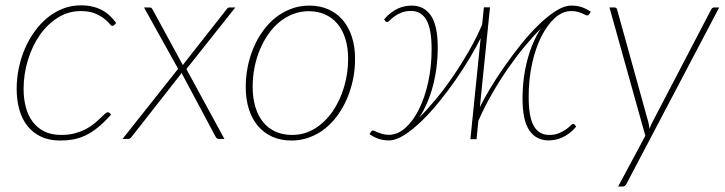

<svg xmlns="http://www.w3.org/2000/svg" viewBox="-20 -521 2717 720"><path d="M396.5 -91Q369.5 -61 345.8 -42Q322 -23 299.2 -12.5Q276.5 -2 254 2Q231.5 6 206.5 6Q164 6 133.2 -8.8Q102.5 -23.5 82.2 -49.5Q62 -75.5 52.2 -111Q42.5 -146.5 42.5 -188Q42.5 -227 50.5 -265.5Q58.5 -304 73.5 -338.8Q88.5 -373.5 110 -403.2Q131.5 -433 158.2 -454.8Q185 -476.5 216.5 -488.8Q248 -501 283.5 -501Q307.5 -501 327.2 -496.2Q347 -491.5 363 -482.8Q379 -474 391.8 -462Q404.5 -450 415.5 -435L408.5 -427Q405.5 -424 401 -424Q397 -424 390 -432.8Q383 -441.5 369.8 -451.8Q356.5 -462 335.5 -470.8Q314.5 -479.5 282.5 -479.5Q236.5 -479.5 197.2 -455Q158 -430.5 129.5 -389.8Q101 -349 84.8 -296.2Q68.5 -243.5 68.5 -187.5Q68.5 -151 76.8 -119.5Q85 -88 102.2 -64.8Q119.5 -41.5 146 -28.2Q172.5 -15 209.5 -15Q238.5 -15 261.2 -21.2Q284 -27.5 302 -37Q320 -46.5 333.2 -57.5Q346.5 -68.5 356.2 -78Q366 -87.5 372.8 -93.8Q379.5 -100 384 -100Q388.5 -100 391.5 -97L396.5 -91Z M679 -262 821.5 0H802Q792.5 0 789 -7.5L660.5 -248Q659.5 -245.5 658 -243.2Q656.5 -241 654.5 -238.5L472.5 -6.5Q470 -3.5 467.2 -1.8Q464.5 0 460.5 0H439.5L648 -263L520 -493H539.5Q544.5 -493 546.8 -491.8Q549 -490.5 551 -487.5L666 -276.5Q668 -281 672 -285.5L830.5 -487Q834.5 -493 840.5 -493H862.5Z M1075.5 -15Q1122.5 -15 1161.2 -39.2Q1200 -63.5 1227.5 -103.5Q1255 -143.5 1270.2 -194.8Q1285.5 -246 1285.5 -300Q1285.5 -342 1275.2 -375.2Q1265 -408.5 1245.8 -431.5Q1226.5 -454.5 1199 -466.8Q1171.5 -479 1137.5 -479Q1106 -479 1078.2 -468Q1050.5 -457 1027.2 -437.8Q1004 -418.5 985.5 -391.8Q967 -365 954 -333.5Q941 -302 934.2 -266.8Q927.5 -231.5 927.5 -195Q927.5 -153 937.8 -119.5Q948 -86 967 -62.8Q986 -39.5 1013.5 -27.2Q1041 -15 1075.5 -15ZM1073 6Q1033.5 6 1001.8 -8Q970 -22 947.8 -48Q925.5 -74 913.5 -111.2Q901.5 -148.5 901.5 -195Q901.5 -234 909.2 -272Q917 -310 931.5 -343.8Q946 -377.5 967 -406.2Q988 -435 1014.5 -455.8Q1041 -476.5 1072.5 -488.2Q1104 -500 1140 -500Q1179.5 -500 1211.2 -486Q1243 -472 1265.2 -446Q1287.5 -420 1299.5 -383Q1311.5 -346 1311.5 -300Q1311.5 -261 1303.8 -223.2Q1296 -185.5 1281.5 -151.5Q1267 -117.5 1246 -88.5Q1225 -59.5 1198.5 -38.5Q1172 -17.5 1140.2 -5.8Q1108.5 6 1073 6Z M1779.5 -119.5Q1794.5 -150 1818.5 -190Q1842.5 -230 1872 -272.2Q1901.5 -314.5 1934.5 -355.5Q1967.5 -396.5 2000.5 -428.5Q2033.5 -460.5 2064.8 -480.2Q2096 -500 2122 -500Q2142.5 -500 2159 -495Q2175.5 -490 2195.5 -477L2190 -468Q2187 -464 2183 -463Q2180 -462.5 2175.2 -465Q2170.5 -467.5 2163 -470.8Q2155.5 -474 2145.5 -476.8Q2135.5 -479.5 2122 -479.5Q2089.5 -479.5 2060.8 -453.5Q2032 -427.5 2010 -383.8Q1988 -340 1975.2 -281.8Q1962.5 -223.5 1962.5 -159Q1962.5 -82 1981.8 -48.5Q2001 -15 2039.5 -15Q2060 -15 2075.2 -21.2Q2090.5 -27.5 2101.2 -35Q2112 -42.5 2118.5 -49Q2125 -55.5 2127.5 -56Q2132.5 -56.5 2135.5 -53.5L2140.5 -46Q2128 -31 2114.5 -21Q2101 -11 2087.5 -5Q2074 1 2061 3.2Q2048 5.5 2037 5.5Q1991 5.5 1965.2 -31.8Q1939.5 -69 1939.5 -151Q1939.5 -228.5 1957.8 -296.8Q1976 -365 2008 -413.5Q1979 -385 1946.8 -346Q1914.5 -307 1883.2 -261.8Q1852 -216.5 1823.8 -167Q1795.5 -117.5 1774 -68L1767 1H1744L1782.5 -378Q1767.5 -347.5 1743.8 -307.2Q1720 -267 1690.5 -224.2Q1661 -181.5 1627.8 -140.5Q1594.5 -99.5 1561 -67Q1527.5 -34.5 1496 -14.5Q1464.5 5.5 1438.5 5.5Q1418.5 5.5 1401.8 0.2Q1385 -5 1365.5 -18L1371 -26.5Q1374.5 -31.5 1378 -31.5Q1381 -32 1385.8 -29.5Q1390.5 -27 1398 -24Q1405.5 -21 1415.5 -18.2Q1425.5 -15.5 1438.5 -15.5Q1471 -15.5 1500 -41.2Q1529 -67 1551 -111Q1573 -155 1585.8 -213.2Q1598.5 -271.5 1598.5 -336Q1598.5 -412.5 1579 -446.2Q1559.5 -480 1521.5 -480Q1501 -480 1485.5 -473.8Q1470 -467.5 1459.5 -459.8Q1449 -452 1442.5 -445.5Q1436 -439 1433.5 -438.5Q1428.5 -438 1425.5 -441L1420.5 -448.5Q1433 -463.5 1446.5 -473.5Q1460 -483.5 1473.5 -489.5Q1487 -495.5 1499.8 -497.8Q1512.5 -500 1524 -500Q1570 -500 1595.8 -462.8Q1621.5 -425.5 1621.5 -343.5Q1621.5 -304.5 1616.8 -267.8Q1612 -231 1603 -197.2Q1594 -163.5 1581 -133.8Q1568 -104 1552 -80Q1581 -108.5 1613.5 -147.8Q1646 -187 1677.5 -232.8Q1709 -278.5 1737.8 -328.5Q1766.5 -378.5 1788 -428.5L1794.5 -493.5H1817.5Z M2677 -493 2329.5 168Q2324 178.5 2315 178.5H2298L2400 -12L2265.5 -493H2284Q2293 -493 2294.5 -484L2411.5 -62Q2413 -56 2413.8 -50Q2414.5 -44 2415.5 -38Q2420 -50 2426 -62L2647 -485.5Q2651 -493 2658.5 -493Z"/></svg>

Font: Lato ExtraLight
Style: Italic
Weight: 275
Italic angle: -7°
Designer: Lukasz Dziedzic with Adam Twardoch and Botio Nikoltchev
Foundry: tyPoland Lukasz Dziedzic
Version: Version 2.015; 2015-08-06; http://www.latofonts.com/